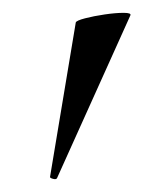

<svg xmlns="http://www.w3.org/2000/svg" viewBox="-20 -751 252 299"><path d="M69 -474Q68 -471 62.5 -472.5Q57 -474 58 -476L98 -716Q99 -719 112.5 -722.5Q126 -726 143 -728.5Q160 -731 172.5 -731Q185 -731 183 -727Z"/></svg>

Font: Cormorant SemiBold
Style: Regular
Weight: 600
Designer: Christian Thalmann (Catharsis Fonts)
Foundry: Catharsis Fonts
Version: Version 4.000